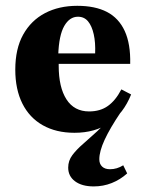

<svg xmlns="http://www.w3.org/2000/svg" viewBox="-20 -450 503 667"><path d="M305.6 197.6Q264.5 197.6 240.7 179.8Q216.9 162.1 216.9 132.3Q216.9 108.1 231.5 88.7Q246 69.4 269 49.6Q291.9 29.8 317.7 6Q343.5 -17.7 366.1 -50.8L399.2 -59.7Q362.1 -4.8 343.5 35.5Q325 75.8 325 103.2Q325 119.4 334.7 128.6Q344.4 137.9 362.1 137.9Q386.3 137.9 408.1 124.2L421.8 152.4Q397.6 174.2 368.1 185.9Q338.7 197.6 305.6 197.6ZM238.7 11.3Q175 11.3 128.6 -14.9Q82.3 -41.1 57.7 -90.3Q33.1 -139.5 33.1 -208.1Q33.1 -280.6 60.5 -329.8Q87.9 -379 136.3 -404.4Q184.7 -429.8 248.4 -429.8Q310.5 -429.8 351.6 -408.5Q392.7 -387.1 413.3 -342.3Q433.9 -297.6 432.3 -228.2H139.5L137.9 -264.5H310.5Q312.1 -302.4 305.6 -331Q299.2 -359.7 285.9 -375.8Q272.6 -391.9 250.8 -391.9Q221.8 -391.9 203.2 -359.7Q184.7 -327.4 182.3 -258.9L184.7 -254Q183.9 -247.6 183.9 -240.7Q183.9 -233.9 183.9 -221.8Q183.9 -146.8 210.9 -104.8Q237.9 -62.9 289.5 -62.9Q328.2 -62.9 354.8 -81.9Q381.5 -100.8 401.6 -139.5L435.5 -121.8Q408.9 -55.6 359.3 -22.2Q309.7 11.3 238.7 11.3Z"/></svg>

Font: Playfair 9pt Black
Style: Regular
Weight: 900
Designer: Claus Eggers Sørensen
Foundry: Claus Eggers Sørensen
Version: Version 2.203